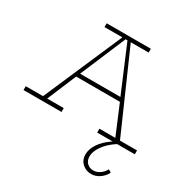

<svg xmlns="http://www.w3.org/2000/svg" viewBox="-214 -871 1300 1325"><g transform="rotate(30 436.5 -208.5)"><path d="M738.8 0Q679.2 38.6 647.7 84Q616.2 129.4 616.2 167Q616.2 201.7 636.7 220.9Q657.2 240.2 686 240.2Q714.8 240.2 738.8 223.1Q762.7 206.1 776.9 179.2L799.8 192.9Q784.2 225.1 752.7 247.1Q721.2 269 686 269Q644.5 269 614.7 241.7Q585 214.4 585 170.9Q585 127.9 614.7 83.3Q644.5 38.6 703.1 0H580.1V-30.8H707L609.9 -262.2H261.2L164.1 -30.8H295.9V0H-6.8V-30.8H130.9L401.9 -655.8H259.8V-686H611.8V-655.8H469.2L744.1 -30.8H879.9V0ZM274.9 -293H596.2L442.9 -655.8H428.2Z"/></g></svg>

Font: BioRhyme ExtraLight
Style: Regular
Weight: 275
Designer: Aoife Mooney
Foundry: Aoife Mooney Type
Version: Version 1.500;PS 001.500;hotconv 1.0.88;makeotf.lib2.5.64775